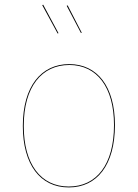

<svg xmlns="http://www.w3.org/2000/svg" viewBox="-20 -806 599 835"><path d="M167.8 -785.6 163.7 -783.6 230.8 -660.1 234.3 -661.9ZM274.1 -782.8 270.1 -780.7 332.1 -662.3 335.5 -664ZM281 -527.2C159.6 -527.2 79.3 -431 79.3 -258.1C79.3 -91 154.6 9.1 279.1 9.1C402.4 9.1 479.8 -89 479.8 -262C479.8 -429.5 403.5 -527.2 281 -527.2ZM281 -523.4C401.3 -523.4 475.8 -427.3 475.8 -262C475.8 -90.9 400.2 5.2 279.1 5.2C156.9 5.2 83.3 -92.9 83.3 -258.1C83.3 -429.2 161.8 -523.3 281 -523.3Z"/></svg>

Font: Fira Sans Four
Style: Regular
Weight: 100
Designer: Carrois Corporate & Edenspiekermann AG
Foundry: Carrois Corporate GbR & Edenspiekermann AG
Version: Version 4.203;PS 004.203;hotconv 1.0.88;makeotf.lib2.5.64775